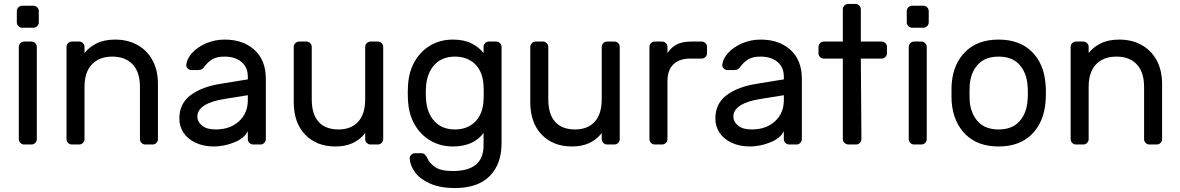

<svg xmlns="http://www.w3.org/2000/svg" viewBox="-20 -730 5961 970"><path d="M149 -590H92Q81 -590 73 -598Q65 -606 65 -617V-674Q65 -685 73 -693Q81 -701 92 -701H149Q160 -701 168 -693Q176 -685 176 -674V-617Q176 -606 168 -598Q160 -590 149 -590ZM139 0H102Q91 0 83 -8Q75 -16 75 -27V-493Q75 -504 83 -512Q91 -520 102 -520H139Q150 -520 158 -512Q166 -504 166 -493V-27Q166 -16 158 -8Q150 0 139 0Z M751 0H714Q703 0 695 -8Q687 -16 687 -27V-291Q687 -366 650 -405Q613 -444 547 -444Q482 -444 444.5 -405Q407 -366 407 -291V-27Q407 -16 399 -8Q391 0 380 0H343Q332 0 324 -8Q316 -16 316 -27V-493Q316 -504 324 -512Q332 -520 343 -520H380Q391 -520 399 -512Q407 -504 407 -493V-462Q429 -491 467.5 -510.5Q506 -530 562 -530Q625 -530 674 -503Q723 -476 750.5 -425.5Q778 -375 778 -306V-27Q778 -16 770 -8Q762 0 751 0Z M1232 -329V-342Q1232 -391 1199.5 -417.5Q1167 -444 1115 -444Q1075 -444 1052.5 -430.5Q1030 -417 1010 -390Q1004 -382 997 -379Q990 -376 978 -376H948Q937 -376 928.5 -384Q920 -392 921 -403Q924 -433 950.5 -462.5Q977 -492 1021 -511Q1065 -530 1115 -530Q1208 -530 1265.5 -478Q1323 -426 1323 -332V-27Q1323 -16 1315 -8Q1307 0 1296 0H1259Q1248 0 1240 -8Q1232 -16 1232 -27V-68Q1216 -32 1164 -11Q1112 10 1060 10Q1009 10 969 -8.5Q929 -27 907.5 -59Q886 -91 886 -131Q886 -206 942 -248.5Q998 -291 1091 -306ZM1232 -249 1114 -230Q1049 -220 1013 -197.5Q977 -175 977 -141Q977 -116 1000 -96Q1023 -76 1070 -76Q1142 -76 1187 -117Q1232 -158 1232 -224Z M1491 -520H1528Q1539 -520 1547 -512Q1555 -504 1555 -493V-229Q1555 -153 1589.5 -114.5Q1624 -76 1690 -76Q1754 -76 1789.5 -115Q1825 -154 1825 -229V-493Q1825 -504 1833 -512Q1841 -520 1852 -520H1889Q1900 -520 1908 -512Q1916 -504 1916 -493V-27Q1916 -16 1908 -8Q1900 0 1889 0H1852Q1841 0 1833 -8Q1825 -16 1825 -27V-58Q1773 10 1675 10Q1579 10 1521.5 -50Q1464 -110 1464 -214V-493Q1464 -504 1472 -512Q1480 -520 1491 -520Z M2423 -462V-493Q2423 -504 2431 -512Q2439 -520 2450 -520H2487Q2498 -520 2506 -512Q2514 -504 2514 -493V-7Q2514 99 2454 159.5Q2394 220 2278 220Q2203 220 2152 197Q2101 174 2076.5 140Q2052 106 2050 71Q2049 60 2057.5 52Q2066 44 2077 44H2107Q2119 44 2126 50Q2133 56 2140 71Q2150 94 2178 114Q2206 134 2268 134Q2423 134 2423 5V-58Q2372 10 2268 10Q2206 10 2155.5 -19Q2105 -48 2074.5 -101.5Q2044 -155 2041 -227L2040 -260L2041 -293Q2044 -365 2074.5 -418.5Q2105 -472 2155 -501Q2205 -530 2268 -530Q2324 -530 2362.5 -510.5Q2401 -491 2423 -462ZM2132 -288 2131 -260 2132 -232Q2136 -160 2174.5 -118Q2213 -76 2278 -76Q2342 -76 2381 -115.5Q2420 -155 2423 -224Q2424 -234 2424 -260Q2424 -286 2423 -296Q2420 -366 2381 -405Q2342 -444 2278 -444Q2213 -444 2174.5 -402Q2136 -360 2132 -288Z M2686 -520H2723Q2734 -520 2742 -512Q2750 -504 2750 -493V-229Q2750 -153 2784.5 -114.5Q2819 -76 2885 -76Q2949 -76 2984.5 -115Q3020 -154 3020 -229V-493Q3020 -504 3028 -512Q3036 -520 3047 -520H3084Q3095 -520 3103 -512Q3111 -504 3111 -493V-27Q3111 -16 3103 -8Q3095 0 3084 0H3047Q3036 0 3028 -8Q3020 -16 3020 -27V-58Q2968 10 2870 10Q2774 10 2716.5 -50Q2659 -110 2659 -214V-493Q2659 -504 2667 -512Q2675 -520 2686 -520Z M3552 -493V-461Q3552 -450 3544 -442Q3536 -434 3525 -434H3467Q3411 -434 3381.5 -404.5Q3352 -375 3352 -319V-27Q3352 -16 3344 -8Q3336 0 3325 0H3288Q3277 0 3269 -8Q3261 -16 3261 -27V-493Q3261 -504 3269 -512Q3277 -520 3288 -520H3325Q3336 -520 3344 -512Q3352 -504 3352 -493V-462Q3372 -492 3400 -506Q3428 -520 3473 -520H3525Q3536 -520 3544 -512Q3552 -504 3552 -493Z M3940 -329V-342Q3940 -391 3907.5 -417.5Q3875 -444 3823 -444Q3783 -444 3760.5 -430.5Q3738 -417 3718 -390Q3712 -382 3705 -379Q3698 -376 3686 -376H3656Q3645 -376 3636.5 -384Q3628 -392 3629 -403Q3632 -433 3658.5 -462.5Q3685 -492 3729 -511Q3773 -530 3823 -530Q3916 -530 3973.5 -478Q4031 -426 4031 -332V-27Q4031 -16 4023 -8Q4015 0 4004 0H3967Q3956 0 3948 -8Q3940 -16 3940 -27V-68Q3924 -32 3872 -11Q3820 10 3768 10Q3717 10 3677 -8.5Q3637 -27 3615.5 -59Q3594 -91 3594 -131Q3594 -206 3650 -248.5Q3706 -291 3799 -306ZM3940 -249 3822 -230Q3757 -220 3721 -197.5Q3685 -175 3685 -141Q3685 -116 3708 -96Q3731 -76 3778 -76Q3850 -76 3895 -117Q3940 -158 3940 -224Z M4238 -26Q4238 -15 4247.5 -7.5Q4257 0 4268 0H4305Q4316 0 4324 -8Q4332 -16 4332 -27L4329 -434H4434Q4445 -434 4453 -442Q4461 -450 4461 -461V-493Q4461 -504 4453 -512Q4445 -520 4434 -520H4329V-683Q4329 -694 4321 -702Q4313 -710 4302 -710H4265Q4254 -710 4246 -702Q4238 -694 4238 -683V-520H4142Q4131 -520 4123 -512Q4115 -504 4115 -493V-461Q4115 -450 4123 -442Q4131 -434 4142 -434H4238Z M4645 -590H4588Q4577 -590 4569 -598Q4561 -606 4561 -617V-674Q4561 -685 4569 -693Q4577 -701 4588 -701H4645Q4656 -701 4664 -693Q4672 -685 4672 -674V-617Q4672 -606 4664 -598Q4656 -590 4645 -590ZM4635 0H4598Q4587 0 4579 -8Q4571 -16 4571 -27V-493Q4571 -504 4579 -512Q4587 -520 4598 -520H4635Q4646 -520 4654 -512Q4662 -504 4662 -493V-27Q4662 -16 4654 -8Q4646 0 4635 0Z M5264 -259Q5264 -235 5262 -213Q5253 -111 5191.5 -50.5Q5130 10 5025 10Q4920 10 4858.5 -50.5Q4797 -111 4788 -213Q4787 -224 4787 -259Q4787 -296 4788 -307Q4796 -409 4858 -469.5Q4920 -530 5025 -530Q5130 -530 5192 -469.5Q5254 -409 5262 -307Q5264 -285 5264 -259ZM5025 -444Q4958 -444 4921.5 -405Q4885 -366 4879 -302Q4878 -290 4878 -259Q4878 -229 4879 -218Q4885 -154 4921.5 -115Q4958 -76 5025 -76Q5092 -76 5128.5 -115Q5165 -154 5171 -218Q5173 -240 5173 -259Q5173 -278 5171 -302Q5165 -366 5128.5 -405Q5092 -444 5025 -444Z M5824 0H5787Q5776 0 5768 -8Q5760 -16 5760 -27V-291Q5760 -366 5723 -405Q5686 -444 5620 -444Q5555 -444 5517.5 -405Q5480 -366 5480 -291V-27Q5480 -16 5472 -8Q5464 0 5453 0H5416Q5405 0 5397 -8Q5389 -16 5389 -27V-493Q5389 -504 5397 -512Q5405 -520 5416 -520H5453Q5464 -520 5472 -512Q5480 -504 5480 -493V-462Q5502 -491 5540.5 -510.5Q5579 -530 5635 -530Q5698 -530 5747 -503Q5796 -476 5823.5 -425.5Q5851 -375 5851 -306V-27Q5851 -16 5843 -8Q5835 0 5824 0Z"/></svg>

Font: Contemporary
Style: Regular
Weight: 400
Designer: Victor Tran
Foundry: Victor Tran
Version: Version 1.100